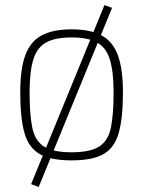

<svg xmlns="http://www.w3.org/2000/svg" viewBox="-20 -625 566 759"><path d="M133 114 103 103 393 -605 423 -594ZM133 114 103 103 393 -605 423 -594ZM263 9Q181 9 137 -16Q93 -41 76.5 -100Q60 -159 60 -259Q60 -352 80 -406.5Q100 -461 144.5 -485Q189 -509 263 -509Q337 -509 381.5 -485Q426 -461 446 -406.5Q466 -352 466 -259Q466 -159 449.5 -100Q433 -41 389.5 -16Q346 9 263 9ZM263 -23Q337 -23 372.5 -46Q408 -69 418.5 -121Q429 -173 429 -259Q429 -343 414 -390.5Q399 -438 363 -457.5Q327 -477 263 -477Q199 -477 163 -457.5Q127 -438 112 -390.5Q97 -343 97 -259Q97 -173 107.5 -121Q118 -69 153.5 -46Q189 -23 263 -23Z"/></svg>

Font: Cairo Play ExtraLight
Style: Regular
Weight: 250
Version: Version 3.119